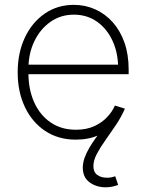

<svg xmlns="http://www.w3.org/2000/svg" viewBox="-20 -567 603 795"><path d="M293.9 11.2Q221.2 11.2 167 -24.9Q112.8 -61 83 -124Q53.2 -187 53.2 -267.6Q53.2 -348.1 83 -411.4Q112.8 -474.6 165.3 -510.7Q217.8 -546.9 285.6 -546.9Q333 -546.9 374.3 -528.3Q415.5 -509.8 446.8 -474.9Q478 -439.9 495.4 -390.6Q512.7 -341.3 512.7 -279.3V-259.8H80.1V-299.3H488.8L469.2 -284.7Q469.2 -347.7 446 -397.9Q422.9 -448.2 381.6 -477.3Q340.3 -506.3 285.6 -506.3Q231.4 -506.3 189 -476.6Q146.5 -446.8 122.1 -396Q97.7 -345.2 97.7 -281.7V-264.6Q97.7 -197.3 121.3 -144Q145 -90.8 189.2 -60.3Q233.4 -29.8 294.4 -29.8Q338.4 -29.8 370.6 -44.7Q402.8 -59.6 424.3 -82.8Q445.8 -106 455.6 -129.9L497.1 -117.2Q484.9 -85 457.5 -55.7Q430.2 -26.4 388.9 -7.6Q347.7 11.2 293.9 11.2ZM418 208.5Q378.4 208.5 350.6 187.7Q322.8 167 322.8 127Q322.8 107.4 330.3 86.4Q337.9 65.4 350.3 44.2Q362.8 22.9 378.2 2Q393.6 -19 409.2 -39.1L497.1 -117.2Q482.4 -83 460.7 -50.5Q439 -18.1 417.5 12Q396 42 381.3 69.6Q366.7 97.2 366.7 121.1Q366.7 145.5 382.6 157.2Q398.4 168.9 423.3 168.9Q433.1 168.9 441.4 167.2Q449.7 165.5 457 162.6L469.2 198.7Q458.5 202.6 445.8 205.6Q433.1 208.5 418 208.5Z"/></svg>

Font: Inter 18pt ExtraLight
Style: Regular
Weight: 250
Designer: Rasmus Andersson
Foundry: rsms
Version: Version 4.001;git-66647c0bb